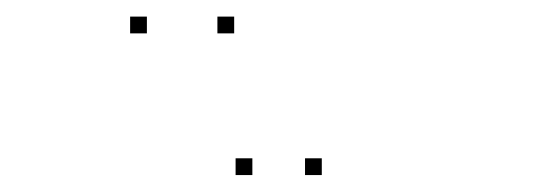

<svg xmlns="http://www.w3.org/2000/svg" viewBox="-20 -836 660 229"><path d="M259.3 -796.2V-816.2H239.3V-796.2ZM155.2 -796.2V-816.2H135.2V-796.2ZM281 -627.2V-647.2H261V-627.2ZM363.8 -627.2V-647.2H343.8V-627.2Z"/></svg>

Font: Monaspace Argon Dots Var
Style: Regular
Weight: 400
Designer: Riley Cran and the Lettermatic Team
Version: Version 1.100 (Monaspace Argon Dots)